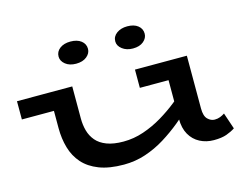

<svg xmlns="http://www.w3.org/2000/svg" viewBox="-99 -871 1351 1047"><g transform="rotate(-15 577.0 -348.0)"><path d="M481 14Q398 14 341.5 -8Q285 -30 251 -68.5Q217 -107 202 -159Q187 -211 187 -270V-471H318V-289Q318 -253 327 -220.5Q336 -188 357.5 -162.5Q379 -137 417 -122.5Q455 -108 511 -108Q569 -108 625 -127Q681 -146 732 -176.5Q783 -207 826.5 -242Q870 -277 903 -309V-207Q862 -168 814.5 -129Q767 -90 714.5 -57.5Q662 -25 603.5 -5.5Q545 14 481 14ZM6 -368V-471H294V-368ZM989 12Q946 12 910.5 -6.5Q875 -25 854.5 -61Q834 -97 834 -150V-471H965V-173Q965 -130 983 -112.5Q1001 -95 1022 -95Q1039 -95 1053 -100.5Q1067 -106 1079 -114L1110 -22Q1089 -8 1061 2Q1033 12 989 12ZM672 -368V-471H947V-368ZM692 -585Q656 -585 632 -603.5Q608 -622 608 -647Q608 -675 632 -692.5Q656 -710 692 -710Q730 -710 752 -692.5Q774 -675 774 -647Q774 -622 752 -603.5Q730 -585 692 -585ZM371 -585Q334 -585 311 -603.5Q288 -622 288 -647Q288 -675 311 -692.5Q334 -710 371 -710Q409 -710 431.5 -692.5Q454 -675 454 -647Q454 -622 431.5 -603.5Q409 -585 371 -585Z"/></g></svg>

Font: BioRhyme Expanded SemiBold
Style: Regular
Weight: 600
Width: 7
Designer: Aoife Mooney
Foundry: Aoife Mooney Type
Version: Version 1.600;gftools[0.9.33]